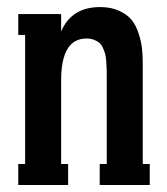

<svg xmlns="http://www.w3.org/2000/svg" viewBox="-20 -529 477 549"><path d="M388.2 -344.2V-60.1H408.2V0H265.1V-60.1H285.2V-312Q285.2 -326.2 284.9 -333.7Q284.7 -341.3 283.7 -354.7Q282.7 -368.2 280.5 -375.5Q278.3 -382.8 274.2 -392.3Q270 -401.9 263.9 -406.7Q257.8 -411.6 248.5 -415.3Q239.3 -418.9 227.1 -418.9Q154.8 -418.9 154.8 -298.8V-60.1H174.8V0H32.2V-60.1H51.8V-429.2H32.2V-488.8H154.8V-439Q184.6 -508.8 266.1 -508.8Q297.9 -508.8 321 -498Q344.2 -487.3 356.7 -471.7Q369.1 -456.1 376.7 -432.4Q384.3 -408.7 386.2 -388.9Q388.2 -369.1 388.2 -344.2Z"/></svg>

Font: Margherita Bold
Style: Regular
Weight: 700
Designer: James Puckett
Foundry: Dunwich Type Founders
Version: Version 1.008;hotconv 1.0.109;makeotfexe 2.5.65596